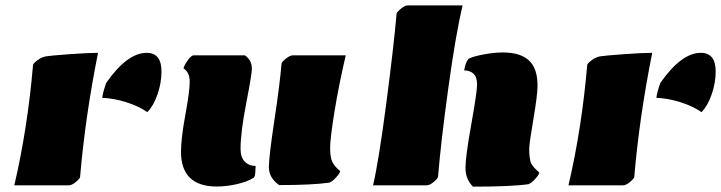

<svg xmlns="http://www.w3.org/2000/svg" viewBox="-20 -696 2707 721"><path d="M530.8 -497.6Q586.4 -497.6 586.4 -427.7Q586.4 -384.3 571.3 -341.1Q556.2 -297.9 533.2 -274.9Q501 -297.4 453.9 -312.3Q406.7 -327.1 363.8 -328.6Q367.7 -355.5 379.4 -385.7Q458 -497.6 530.8 -497.6ZM238.3 0H33.7Q83.5 -212.9 104 -451.7Q104 -457 119.9 -469.2Q135.7 -481.4 152.6 -484.4Q169.4 -487.3 240 -492.4Q310.5 -497.6 348.1 -497.6Q299.8 -255.9 280.8 -32.2Q280.8 -25.9 265.1 -12.9Q249.5 0 238.3 0Z M659.7 -126Q659.7 -176.3 676 -264.6Q692.4 -353 692.4 -388.7Q692.4 -424.3 669.4 -439Q669.4 -446.8 683.6 -467.5Q697.8 -488.3 708 -488.3H898.9Q908.2 -483.4 917 -470.5Q925.8 -457.5 925.8 -437.5Q925.8 -417.5 904.5 -307.9Q883.3 -198.2 883.3 -136.7Q883.3 -105.5 899.2 -89.1Q915 -72.8 939.9 -72.8Q939 -66.4 939 -56.6Q939 -35.2 933.1 -28.8Q909.2 -13.7 869.9 -4.6Q830.6 4.4 794.4 4.4Q659.7 4.4 659.7 -126ZM1028.3 -1Q989.7 -28.3 989.7 -67.9Q989.7 -107.4 1010.5 -245.1Q1031.2 -382.8 1037.1 -456.1Q1037.1 -462.4 1053 -475.3Q1068.8 -488.3 1080.1 -488.3H1278.3Q1252 -375 1235.8 -275.4Q1219.7 -175.8 1219.7 -139.6Q1219.7 -103.5 1228.8 -86.4Q1237.8 -69.3 1257.3 -53.7Q1257.3 -46.9 1243.2 -31Q1229 -15.1 1217.3 -10.3Q1154.3 -1 1028.3 -1Z M1756.3 4.9Q1728 -22.5 1728 -65.4Q1728 -108.4 1749.8 -229.5Q1771.5 -350.6 1771.5 -378.7Q1771.5 -406.7 1758.1 -419.2Q1744.6 -431.6 1723.1 -431.6Q1727.5 -460.9 1739.7 -475.6Q1757.8 -484.4 1796.6 -491.7Q1835.4 -499 1868.7 -499Q1933.6 -499 1966.1 -469.2Q1998.5 -439.5 1998.5 -375Q1998.5 -338.9 1982.9 -248Q1967.3 -157.2 1967.3 -136.7Q1967.3 -116.2 1969 -106Q1970.7 -95.7 1971.9 -89.8Q1973.1 -84 1978.5 -76.4Q1983.9 -68.8 1985.4 -67.1Q1986.8 -65.4 1995.1 -57.4Q2003.4 -49.3 2004.9 -47.9Q2004.9 -41 1990.7 -25.1Q1976.6 -9.3 1964.8 -4.4Q1902.3 4.9 1756.3 4.9ZM1625 -33.2Q1625 -26.4 1609.4 -13.2Q1593.8 0 1582 0H1380.9Q1402.3 -91.8 1430.4 -306.6Q1458.5 -521.5 1469.2 -643.6Q1469.2 -649.9 1484.9 -662.8Q1500.5 -675.8 1511.7 -675.8H1717.3Q1691.4 -568.4 1663.6 -366Q1635.7 -163.6 1625 -33.2Z M2611.8 -497.6Q2667.5 -497.6 2667.5 -427.7Q2667.5 -384.3 2652.3 -341.1Q2637.2 -297.9 2614.3 -274.9Q2582 -297.4 2534.9 -312.3Q2487.8 -327.1 2444.8 -328.6Q2448.7 -355.5 2460.4 -385.7Q2539.1 -497.6 2611.8 -497.6ZM2319.3 0H2114.7Q2164.6 -212.9 2185.1 -451.7Q2185.1 -457 2200.9 -469.2Q2216.8 -481.4 2233.6 -484.4Q2250.5 -487.3 2321 -492.4Q2391.6 -497.6 2429.2 -497.6Q2380.9 -255.9 2361.8 -32.2Q2361.8 -25.9 2346.2 -12.9Q2330.6 0 2319.3 0Z"/></svg>

Font: Emblema One
Style: Regular
Weight: 400
Designer: Riccardo De Franceschi
Foundry: Riccardo De Franceschi
Version: Version 1.003